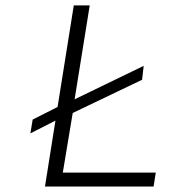

<svg xmlns="http://www.w3.org/2000/svg" viewBox="-20 -680 640 700"><path d="M144 0 182.1 -240.2 90.8 -193.8 99.1 -244.1 189.9 -290 249 -660.2H307.1L252 -317.9L503.9 -439.9L498 -389.2L245.1 -268.1L209 -50.8H547.9L540 0Z"/></svg>

Font: Office Code Pro Light Italic
Style: Regular
Weight: 300
Italic angle: -9°
Designer: Nathan Rutzky & Paul D. Hunt
Foundry: Adobe Systems Incorporated
Version: Version 1.004;PS 001.004;hotconv 1.0.70;makeotf.lib2.5.58329